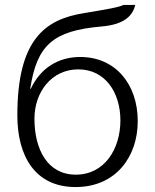

<svg xmlns="http://www.w3.org/2000/svg" viewBox="-20 -742 626 775"><path d="M119 -263C119 -370 188 -462 296 -462C406 -462 466 -367 466 -256C466 -142 403 -37 286 -37C171 -37 119 -140 119 -263ZM50 -276C50 -114 120 13 285 13C449 13 536 -111 536 -253C536 -402 446 -512 304 -512C217 -512 144 -469 104 -383L102 -384C129 -560 194 -618 389 -635C485 -643 516 -681 526 -722H478C461 -713 421 -706 319 -689C162 -664 50 -583 50 -276Z"/></svg>

Font: Perun Light
Style: Regular
Weight: 300
Foundry: Copyright (c) Stefan Peev, Context Ltd, 2016
Version: Version 1.089